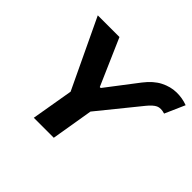

<svg xmlns="http://www.w3.org/2000/svg" viewBox="-162 -961 1187 1187"><g transform="rotate(45 432.0 -367.5)"><path d="M401.9 -406.2 404.8 -422.9H421.4L419.4 -406.2ZM86.9 -727.5H276.4L412.1 -416L573.2 -626.5Q617.2 -683.6 667.2 -709Q717.3 -734.4 768.1 -735.1Q818.8 -735.8 863.8 -718.8L806.2 -587.9Q768.6 -599.6 744.6 -588.4Q720.7 -577.1 691.4 -541L475.6 -274.9L429.7 0H254.9L301.8 -274.9Z"/></g></svg>

Font: Inter Tight ExtraBold
Style: Italic
Weight: 800
Italic angle: -9.39999°
Designer: Rasmus Andersson
Foundry: rsms
Version: Version 3.004